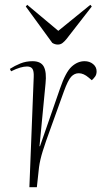

<svg xmlns="http://www.w3.org/2000/svg" viewBox="-20 -777 446 797"><path d="M120 -458Q121 -482 114.5 -491.5Q108 -501 92 -501Q80 -501 64 -496.5Q48 -492 26 -481L21 -491Q41 -504 64.5 -513.5Q88 -523 115 -523Q150 -523 162 -500Q174 -477 169 -430L144 -170H146L229 -409Q252 -477 277 -500Q302 -523 331 -523Q352 -523 366.5 -511Q381 -499 381 -481Q381 -468 375 -459.5Q369 -451 361 -444L348 -455Q327 -473 307 -473Q289 -473 275.5 -458.5Q262 -444 245 -397Q212 -304 190.5 -245.5Q169 -187 157.5 -150Q146 -113 142 -83L133 0H102ZM87 -750 93 -757 222 -649 355 -757 361 -750 256 -615Q248 -605 239.5 -598.5Q231 -592 220 -592Q208 -592 197 -599Z"/></svg>

Font: Literata 72pt ExtraLight
Style: Italic
Weight: 200
Italic angle: -2°
Designer: Latin by Veronika Burian and Jose Scaglione. Greek by Irene Vlachou. Cyrillic by Vera Evstafieva
Foundry: TypeTogether
Version: Version 3.002